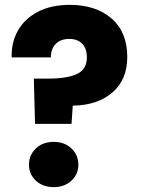

<svg xmlns="http://www.w3.org/2000/svg" viewBox="-20 -761 578 789"><path d="M503 -527Q503 -433 441.5 -380.5Q380 -328 279 -327L274 -252H124L119 -438H179Q256 -438 296.5 -457Q337 -476 337 -526Q337 -561 318 -581Q299 -601 265 -601Q229 -601 209 -580.5Q189 -560 189 -525H28Q26 -586 53.5 -635Q81 -684 135.5 -712.5Q190 -741 267 -741Q374 -741 438.5 -685Q503 -629 503 -527ZM99 -84Q99 -124 127.5 -151Q156 -178 201 -178Q245 -178 273.5 -151Q302 -124 302 -84Q302 -45 273.5 -18.5Q245 8 201 8Q156 8 127.5 -18.5Q99 -45 99 -84Z"/></svg>

Font: Poppins A&M
Style: Bold-A&M
Weight: 700
Designer: Ninad Kale (Devanagari), Jonny Pinhorn (Latin)
Foundry: Indian Type Foundry
Version: 4.004